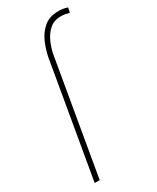

<svg xmlns="http://www.w3.org/2000/svg" viewBox="-196 -818 715 875"><g transform="rotate(-30 161.5 -380.5)"><path d="M53.7 0H27.3L131.3 -604Q138.7 -640.6 154.3 -676.3Q169.9 -711.9 198.5 -736.3Q227.1 -760.7 271 -761.2Q283.7 -761.7 296.9 -760Q310.1 -758.3 322.8 -753.4L316.9 -728.5Q307.1 -731.4 295.7 -733.4Q284.2 -735.4 272 -735.4Q237.3 -735.4 214.1 -715.1Q190.9 -694.8 177.2 -664.6Q163.6 -634.3 157.7 -605Z"/></g></svg>

Font: Roboto Condensed Thin
Style: Italic
Weight: 250
Italic angle: -12°
Designer: Christian Robertson
Foundry: Google
Version: Version 3.008; 2023